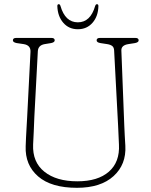

<svg xmlns="http://www.w3.org/2000/svg" viewBox="-20 -881 721 916"><path d="M543.5 -280.5 524.5 -639.5Q524 -654.5 515.8 -661.2Q507.5 -668 491.5 -670.5L459 -675.5Q441 -678.5 441 -688.5Q441 -700 456.5 -700H626Q641.5 -700 641.5 -688.5Q641.5 -679 624 -675.5L592 -670.5Q558 -665 559 -640L573 -280.5Q574 -256.5 575.2 -233.5Q576.5 -210.5 578 -185.5Q583 -96.5 521.8 -40.8Q460.5 15 347 15Q224.5 15 161.8 -39.5Q99 -94 102.5 -183.5Q103 -200 104.2 -225.5Q105.5 -251 107 -277Q108.5 -303 109.5 -321L125.5 -633.5Q127 -665 93.5 -670.5L59.5 -675.5Q41.5 -679 41.5 -688.5Q41.5 -700 57 -700H225.5Q241 -700 241 -688.5Q241 -679 223.5 -675.5L193 -670.5Q162 -665 160.5 -636.5L144 -326Q142 -285.5 141 -253Q140 -220.5 138 -191.5Q134.5 -107.5 191.8 -61.8Q249 -16 349 -16Q447 -16 499.5 -62Q552 -108 547.5 -191.5Q546 -223 545.2 -242.8Q544.5 -262.5 543.5 -280.5ZM351.5 -774.5Q411.5 -774.5 434 -852.5Q437 -861 442.5 -861Q449.5 -861 449.5 -852Q448.5 -803.5 421.5 -772.5Q394.5 -741.5 351.5 -741.5Q308.5 -741.5 281.8 -772.5Q255 -803.5 253.5 -852Q253.5 -861 260.5 -861Q266 -861 268.5 -852.5Q291 -774.5 351.5 -774.5Z"/></svg>

Font: Fraunces 72pt S100 Thin
Style: Regular
Weight: 100
Version: Version 1.000; ttfautohint (v1.8.3)